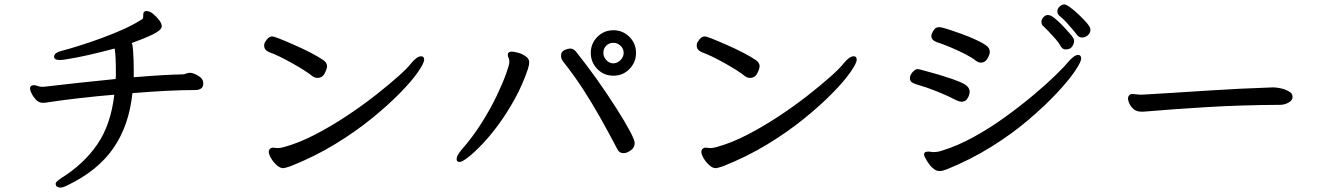

<svg xmlns="http://www.w3.org/2000/svg" viewBox="-20 -789 6000 870"><path d="M586 -439Q731 -451 808 -452Q815 -452 823 -455.5Q831 -459 840 -459H844Q857 -458 878.5 -445.5Q900 -433 901 -415V-410Q901 -381 863 -381Q750 -381 580 -367Q565 -221 494 -118Q423 -15 285 51Q265 61 254 61Q243 61 235 54Q232 47 232 45Q232 39 238 33Q246 26 259 17Q360 -46 421 -135Q482 -224 498 -360Q334 -346 201 -326Q194 -325 188 -324Q182 -323 176 -323Q156 -323 143 -337Q130 -351 123 -366Q116 -381 116 -387Q116 -401 130 -403H133Q141 -403 150.5 -399.5Q160 -396 165 -396H180L340 -414Q421 -423 504 -431Q505 -442 505 -446V-468Q505 -532 500 -566Q500 -568 499 -569Q367 -534 291 -522Q264 -517 252 -517Q225 -517 225 -532Q225 -551 264 -560Q285 -565 330 -579Q443 -614 534 -654Q585 -677 621 -700Q627 -704 628 -706Q629 -710 629 -716V-721Q629 -735 637 -738Q640 -739 644 -739Q658 -739 674 -726Q690 -713 701.5 -697.5Q713 -682 713 -670Q713 -665 709 -659Q696 -637 577 -594Q582 -583 583 -560Q586 -517 586 -476V-454Q586 -446 586 -439Z M1418 -436Q1407 -436 1397 -443Q1366 -468 1305 -502Q1239 -539 1201 -552Q1201 -552 1201 -552Q1177 -562 1177 -582Q1177 -594 1183 -601Q1196 -624 1214 -624Q1226 -624 1312 -586Q1349 -570 1385 -551.5Q1421 -533 1443 -518Q1462 -506 1462 -489Q1462 -478 1451.5 -457Q1441 -436 1418 -436ZM1264 -27Q1263 -27 1263 -27Q1249 -27 1233.5 -41Q1218 -55 1208 -72.5Q1198 -90 1198 -100.5Q1198 -111 1205 -116Q1211 -120 1216.5 -120Q1222 -120 1227 -119Q1232 -118 1238 -118Q1252 -118 1268 -123Q1334 -141 1406.5 -178.5Q1479 -216 1550 -263Q1621 -310 1681.5 -357.5Q1742 -405 1784.5 -443Q1827 -481 1842 -501Q1869 -534 1888 -534Q1896 -534 1899 -529.5Q1902 -525 1902 -519Q1902 -503 1873.5 -462Q1845 -421 1791.5 -366.5Q1738 -312 1663.5 -251.5Q1589 -191 1497 -135Q1405 -79 1297 -36Q1270 -27 1264 -27Z M2759.5 -652Q2802 -652 2832 -622Q2862 -592 2862 -549.5Q2862 -507 2832.5 -476.5Q2803 -446 2759.5 -446Q2716 -446 2686.5 -476.5Q2657 -507 2657 -549.5Q2657 -592 2687 -622Q2717 -652 2759.5 -652ZM2759 -502Q2777 -502 2791.5 -516.5Q2806 -531 2806 -549.5Q2806 -568 2792 -581.5Q2778 -595 2759 -595Q2740 -595 2727 -582Q2714 -569 2714 -550Q2714 -531 2727.5 -516.5Q2741 -502 2759 -502ZM2856 -141Q2856 -120 2838 -107.5Q2820 -95 2806 -95Q2786 -95 2778 -112Q2737 -190 2699.5 -256.5Q2662 -323 2621.5 -385.5Q2581 -448 2531 -511Q2522 -524 2522 -536Q2522 -556 2540 -563Q2556 -569 2563 -569Q2579 -569 2590 -555Q2686 -435 2775 -295Q2812 -237 2834 -195.5Q2856 -154 2856 -141ZM2062 -55Q2057 -55 2053 -58Q2049 -61 2049 -68Q2049 -84 2071 -110Q2122 -168 2162 -231.5Q2202 -295 2230 -353.5Q2258 -412 2273 -454Q2288 -496 2288 -508Q2288 -520 2284.5 -527Q2281 -534 2281 -539Q2281 -545 2283 -549Q2288 -555 2298.5 -555Q2309 -555 2327.5 -550Q2346 -545 2362 -534Q2378 -523 2378 -506Q2378 -495 2372 -476Q2348 -405 2313 -341.5Q2278 -278 2239.5 -225.5Q2201 -173 2165 -135.5Q2129 -98 2101.5 -76.5Q2074 -55 2062 -55Z M3378 -436Q3367 -436 3357 -443Q3326 -468 3265 -502Q3199 -539 3161 -552Q3161 -552 3161 -552Q3137 -562 3137 -582Q3137 -594 3143 -601Q3156 -624 3174 -624Q3186 -624 3272 -586Q3309 -570 3345 -551.5Q3381 -533 3403 -518Q3422 -506 3422 -489Q3422 -478 3411.5 -457Q3401 -436 3378 -436ZM3224 -27Q3223 -27 3223 -27Q3209 -27 3193.5 -41Q3178 -55 3168 -72.5Q3158 -90 3158 -100.5Q3158 -111 3165 -116Q3171 -120 3176.5 -120Q3182 -120 3187 -119Q3192 -118 3198 -118Q3212 -118 3228 -123Q3294 -141 3366.5 -178.5Q3439 -216 3510 -263Q3581 -310 3641.5 -357.5Q3702 -405 3744.5 -443Q3787 -481 3802 -501Q3829 -534 3848 -534Q3856 -534 3859 -529.5Q3862 -525 3862 -519Q3862 -503 3833.5 -462Q3805 -421 3751.5 -366.5Q3698 -312 3623.5 -251.5Q3549 -191 3457 -135Q3365 -79 3257 -36Q3230 -27 3224 -27Z M4921 -655Q4921 -639 4909 -629Q4897 -619 4884 -619Q4869 -619 4861 -630Q4847 -649 4811 -689Q4796 -705 4780 -718Q4771 -726 4771 -737.5Q4771 -749 4781 -759Q4791 -769 4803 -769Q4811 -769 4829.5 -755.5Q4848 -742 4868.5 -722.5Q4889 -703 4905 -684.5Q4921 -666 4921 -655ZM4844 -615Q4847 -611 4847 -601.5Q4847 -592 4838.5 -578.5Q4830 -565 4809 -565Q4794 -565 4786.5 -579.5Q4779 -594 4764 -611Q4727 -653 4707 -671Q4699 -678 4699 -689.5Q4699 -701 4708 -711Q4717 -721 4728.5 -721Q4740 -721 4757 -708Q4785 -686 4824 -641Q4839 -625 4844 -615ZM4425 -505Q4415 -505 4403 -513Q4370 -540 4284 -576Q4250 -590 4225 -598Q4200 -607 4200 -627Q4200 -630 4203.5 -639Q4207 -648 4214.5 -657Q4222 -666 4237 -666Q4252 -666 4335 -636Q4369 -624 4400.5 -609.5Q4432 -595 4447 -584Q4465 -572 4465 -554Q4465 -541 4454 -523Q4443 -505 4425 -505ZM4167 -89Q4167 -102 4185 -102H4191Q4195 -102 4198.5 -101Q4202 -100 4204 -100H4211Q4230 -100 4247 -106Q4319 -128 4392.5 -168.5Q4466 -209 4535 -259Q4604 -309 4663 -358.5Q4722 -408 4763.5 -448.5Q4805 -489 4821 -509Q4848 -540 4865 -540Q4879 -540 4879 -524Q4879 -508 4850 -465.5Q4821 -423 4767.5 -366Q4714 -309 4639.5 -245.5Q4565 -182 4472 -124Q4379 -66 4271 -22Q4250 -14 4239 -14Q4228 -14 4220.5 -17.5Q4213 -21 4202 -31.5Q4191 -42 4179 -62Q4167 -82 4167 -89ZM4374 -373V-372L4372 -362Q4370 -351 4361.5 -339.5Q4353 -328 4336 -328Q4329 -328 4315 -334Q4228 -379 4132 -407Q4122 -410 4113 -415Q4103 -422 4103 -435Q4103 -448 4115 -462Q4127 -476 4139 -476Q4143 -476 4168 -469Q4234 -452 4298 -430Q4337 -416 4353 -406Q4374 -392 4374 -373Z M5750 -393Q5763 -393 5782.5 -389Q5802 -385 5818 -376Q5837 -367 5837 -350.5Q5837 -334 5818.5 -324Q5800 -314 5781 -314Q5601 -313 5445.5 -303.5Q5290 -294 5174 -284Q5167 -283 5162 -283H5152Q5129 -283 5115.5 -295.5Q5102 -308 5096.5 -321.5Q5091 -335 5091 -342.5Q5091 -350 5096 -356.5Q5101 -363 5110 -363Q5119 -363 5129.5 -361.5Q5140 -360 5150 -360H5154Q5294 -368 5444.5 -378Q5595 -388 5747 -393Q5748 -393 5750 -393Z"/></svg>

Font: Moon Stars Kai
Style: Bold
Weight: 700
Designer: GuiWonder
Version: Version 1.101